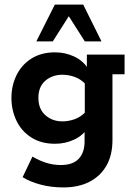

<svg xmlns="http://www.w3.org/2000/svg" viewBox="-20 -639 586 840"><path d="M257 181Q204 181 157 168.5Q110 156 79 136L122 46Q150 63 181.5 73Q213 83 246 83Q299 83 324.5 55.5Q350 28 350 -19V-69L366 -82Q343 -46 304 -28Q265 -10 221 -10Q160 -10 117 -37.5Q74 -65 52 -111Q30 -157 30 -211Q30 -264 52 -309.5Q74 -355 117 -382.5Q160 -410 221 -410Q265 -410 304 -392Q343 -374 366 -338L360 -331V-400H525V-314H472V-26Q472 40 445.5 86Q419 132 371 156.5Q323 181 257 181ZM253 -108Q281 -108 308 -118Q335 -128 357 -152L351 -113V-305L357 -268Q335 -292 308 -302Q281 -312 253 -312Q209 -312 178.5 -286Q148 -260 148 -211Q148 -162 178.5 -135Q209 -108 253 -108ZM139 -458 220 -619H344L424 -458H351L281 -568L211 -458Z"/></svg>

Font: Rokkitt
Style: Bold
Weight: 700
Designer: Vernon Adams
Foundry: Vernon Adams
Version: Version 3.103